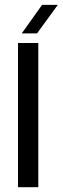

<svg xmlns="http://www.w3.org/2000/svg" viewBox="-20 -779 261 799"><path d="M54.9 0V-600H139.4V0ZM70.4 -640 155.1 -758.7H220.6L134.1 -640Z"/></svg>

Font: Big Shoulders Stencil Text SC Thin
Style: Regular
Weight: 100
Designer: Patric King
Foundry: XO Type Co
Version: Version 2.001